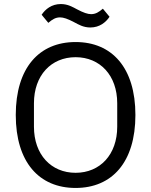

<svg xmlns="http://www.w3.org/2000/svg" viewBox="-20 -918 748 950"><path d="M427 -782C473 -782 504 -808 522 -835L489 -875C469 -858 453 -848 431 -848C414 -848 393 -855 361 -872C340 -883 316 -898 281 -898C235 -898 204 -872 186 -845L219 -805C239 -822 255 -832 277 -832C294 -832 315 -825 347 -808C368 -797 392 -782 427 -782ZM354 12C534 12 650 -115 650 -349C650 -583 534 -710 354 -710C174 -710 58 -583 58 -349C58 -115 174 12 354 12ZM354 -63C233 -63 148 -153 148 -291V-407C148 -545 233 -635 354 -635C475 -635 560 -545 560 -407V-291C560 -153 475 -63 354 -63Z"/></svg>

Font: Braiins Sans
Style: Regular
Weight: 400
Designer: Mike Abbink, Paul van der Laan, Pieter van Rosmalen, Jiri Chlebus, Lubos Buracinsky
Foundry: Bold Monday, Sudetype
Version: Version 1.000;hotconv 1.0.109;makeotfexe 2.5.65596